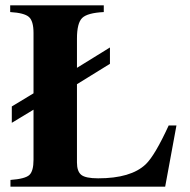

<svg xmlns="http://www.w3.org/2000/svg" viewBox="-20 -696 707 716"><path d="M638 -228 596 0H19V-25Q74 -29 89.5 -43.5Q105 -58 105 -100V-287L24 -238V-299L105 -348V-573Q105 -618 87.5 -633Q70 -648 18 -651V-676H367V-651Q306 -648 286.5 -629Q267 -610 267 -552V-443L390 -519V-458L267 -382V-90Q267 -57 283 -44Q299 -31 346 -31Q468 -31 523 -83Q557 -115 609 -228Z"/></svg>

Font: STIX
Style: Bold
Weight: 700
Designer: MicroPress Inc., with final additions and corrections provided by Coen Hoffman, Elsevier (retired)
Version: Version 1.1.1